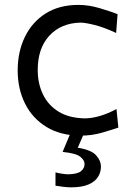

<svg xmlns="http://www.w3.org/2000/svg" viewBox="-20 -554 560 799"><path d="M316.6 10.4Q361.8 10.4 402.8 -1.4Q443.8 -13.2 472.5 -22.9L464.8 -100.3Q429.6 -81.3 395.5 -71.3Q361.4 -61.4 332.4 -61.4Q267.6 -62.7 224.3 -89.1Q181.1 -115.5 159.1 -160.6Q137 -205.8 137 -263Q137 -353.4 185.5 -405.6Q233.9 -457.8 314.5 -459.9Q334.1 -459.9 373.6 -450.1Q413 -440.3 463.3 -416.8L469.3 -495.2Q438.3 -507.2 393.5 -520.4Q348.7 -533.6 306.6 -533.6Q226.2 -533.6 169.7 -497.8Q113.3 -461.9 83.5 -400.3Q53.6 -338.7 53.6 -261Q53.6 -184.2 84.3 -122.7Q115 -61.2 173.9 -25.4Q232.7 10.4 316.6 10.4ZM275.4 225.6Q320.9 225.6 348.1 213.8Q375.2 202 387.6 182.6Q400 163.2 400 139.8Q400 113.9 379.3 91.6Q358.6 69.3 303.6 60.8L330 0V-18.8H281.2L240.5 78.2Q296.4 83.8 314.1 98.3Q331.9 112.7 331.9 128.3Q331.9 146.5 317.1 158.3Q302.4 170.2 265.1 171.4Q253.9 171.4 237.2 168.8Q220.5 166.2 210.9 163.4V218.8Q222.8 220.8 241.6 223.2Q260.4 225.6 275.4 225.6Z"/></svg>

Font: Pinar FD VF
Style: Regular
Weight: 300
Designer: Amin Abedi
Version: Version 2.000